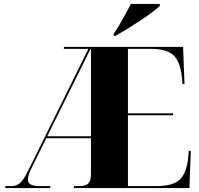

<svg xmlns="http://www.w3.org/2000/svg" viewBox="-20 -951 1007 971"><path d="M7 0V-10H39Q65 -10 83 -27Q101 -44 123 -89L427 -704H303V-714H906L913 -526H903L900 -558Q892 -640 857 -672Q822 -704 740 -704H627V-378H855V-368H627V-10H772Q854 -10 889 -42.5Q924 -75 932 -157L935 -188H945L938 0H354V-10H384Q412 -10 426 -23Q440 -36 440 -73V-252H214L140 -102Q121 -64 121 -42Q121 -10 180 -10H234V0ZM219 -262H440V-704H438ZM555 -780Q569 -800 584.5 -826.5Q600 -853 615.5 -881Q631 -909 642 -931H788V-921Q775 -908 748 -888Q721 -868 688 -846Q655 -824 622.5 -804Q590 -784 565 -770H555Z"/></svg>

Font: Noto Serif Display SemiCondensed Black
Style: Regular
Weight: 900
Width: 4
Designer: Monotype Design Team
Foundry: Monotype Imaging Inc.
Version: Version 2.009